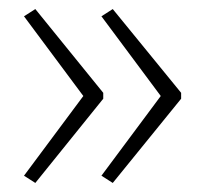

<svg xmlns="http://www.w3.org/2000/svg" viewBox="-20 -488 452 424"><path d="M380 -270V-283L229 -468L204 -452L335 -276L204 -100L229 -84ZM208 -270V-283L58 -468L33 -452L164 -276L33 -100L58 -84Z"/></svg>

Font: Noto Sans Thai SemCond ExtLt
Style: Regular
Weight: 200
Width: 4
Designer: Monotype Design Team
Foundry: Monotype Imaging Inc.
Version: Version 2.002